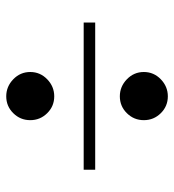

<svg xmlns="http://www.w3.org/2000/svg" viewBox="8 -678 545 600"><g transform="rotate(90 280.0 -377.5)"><path d="M204.5 -555Q204.5 -586 227.2 -608Q250 -630 280.5 -630Q311.5 -630 333.2 -608Q355 -586 355 -555Q355 -524 333.2 -502Q311.5 -480 280.5 -480Q250 -480 227.2 -502Q204.5 -524 204.5 -555ZM50 -403H510V-367H50ZM204.5 -200Q204.5 -231 227.2 -253Q250 -275 280.5 -275Q311.5 -275 333.2 -253Q355 -231 355 -200Q355 -169 333.2 -147Q311.5 -125 280.5 -125Q250 -125 227.2 -147Q204.5 -169 204.5 -200Z"/></g></svg>

Font: Bodoni* 06pt
Style: Bold Italic
Weight: 700
Italic angle: -13°
Version: Version 2.3